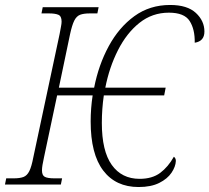

<svg xmlns="http://www.w3.org/2000/svg" viewBox="-42 -743 843 773"><path d="M516 10Q424 10 373.5 -56.5Q323 -123 323 -254Q323 -280 325 -306.5Q327 -333 331 -359H188L135 -109Q131 -91 129 -78.5Q127 -66 127 -57Q127 -37 138.5 -31Q150 -25 177 -25H208L203 0H-22L-17 -25H14Q38 -25 52.5 -30.5Q67 -36 76 -54Q85 -72 92 -109L198 -606Q201 -623 203.5 -635.5Q206 -648 206 -656Q206 -678 193 -683.5Q180 -689 156 -689H125L130 -714H355L350 -689H319Q295 -689 280.5 -683.5Q266 -678 257 -660Q248 -642 240 -605L195 -390H337Q355 -482 396 -557.5Q437 -633 499 -678Q561 -723 643 -723Q712 -723 746.5 -691Q781 -659 781 -616Q781 -577 742 -571Q743 -625 721.5 -658.5Q700 -692 638 -692Q571 -692 519.5 -651Q468 -610 433 -541Q398 -472 382 -390H625L619 -359H376Q368 -304 368 -248Q368 -135 408 -79Q448 -23 520 -23Q571 -23 603 -47Q635 -71 658 -112Q666 -106 666 -95Q665 -72 648.5 -47.5Q632 -23 599 -6.5Q566 10 516 10Z"/></svg>

Font: Noto Serif SemiCondensed ExtraLight
Style: Italic
Weight: 200
Width: 4
Italic angle: -12°
Designer: Monotype Design Team
Foundry: Monotype Imaging Inc.
Version: Version 2.013